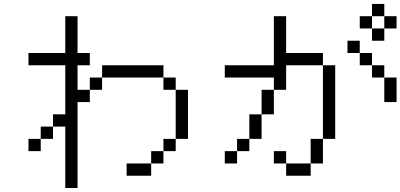

<svg xmlns="http://www.w3.org/2000/svg" viewBox="-20 -895 2040 978"><path d="M437.5 -562.5V-625H375V-812.5H312.5V-625H125V-562.5H312.5Q312.5 -562.5 312.5 -312.5H250V-250H187.5V-187.5H125V-125H187.5V-187.5H250V-250H312.5V62.5H375V-375H437.5V-437.5H375Q375 -437.5 375 -562.5ZM750 -62.5H625V0H750ZM750 -62.5H812.5V-125H750ZM812.5 -125H875V-187.5H812.5ZM875 -187.5H937.5Q937.5 -187.5 937.5 -437.5H875Q875 -437.5 875 -187.5ZM437.5 -437.5H500V-500H437.5ZM875 -437.5V-500H812.5V-437.5ZM500 -500H812.5V-562.5H500Z M2000 -750V-812.5H1937.5V-750H1875V-687.5H1937.5V-750ZM1437.5 -62.5V0H1562.5V-62.5ZM1437.5 -62.5V-125H1375V-62.5ZM1562.5 -62.5H1625Q1625 -62.5 1625 -187.5H1562.5Q1562.5 -187.5 1562.5 -62.5ZM1187.5 -125H1125V-62.5H1187.5ZM1187.5 -125H1250V-187.5H1187.5ZM1250 -187.5H1312.5Q1312.5 -187.5 1312.5 -312.5H1250Q1250 -312.5 1250 -187.5ZM1625 -187.5H1687.5Q1687.5 -187.5 1687.5 -562.5H1625Q1625 -562.5 1625 -187.5ZM1312.5 -312.5H1375Q1375 -312.5 1375 -437.5H1312.5Q1312.5 -437.5 1312.5 -312.5ZM1375 -437.5H1437.5Q1437.5 -437.5 1437.5 -562.5H1625V-625H1437.5V-812.5H1375Q1375 -812.5 1375 -562.5H1125V-500H1375ZM1937.5 -500Q1937.5 -500 1937.5 -375H2000Q2000 -375 2000 -500ZM1937.5 -500V-562.5H1875V-500ZM1875 -562.5V-625H1812.5V-562.5ZM1812.5 -625V-687.5H1750V-625ZM1875 -750V-812.5H1812.5V-750ZM1875 -812.5H1937.5V-875H1875Z"/></svg>

Font: UnifontExMono
Style: Regular
Weight: 500
Version: Version 15.0.06